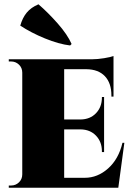

<svg xmlns="http://www.w3.org/2000/svg" viewBox="-20 -877 615 897"><path d="M314.5 -671.4 307.6 -664.6Q254.9 -670.9 189.9 -697.5Q125 -724.1 74.7 -757.3Q85 -793.9 105 -818.1Q125 -842.3 159.7 -856.9Q203.1 -819.8 249.3 -767.6Q295.4 -715.3 314.5 -671.4ZM561 -210 532.7 0H21V-10.3H31.7Q53.2 -10.3 68.6 -25.1Q84 -40 84 -62.5V-537.6Q84 -560.1 68.6 -575Q53.2 -589.8 31.7 -589.8H21V-600.1H410.6Q435.5 -600.1 466.8 -605.2Q498 -610.4 510.3 -615.2V-425.8H500.5V-431.2Q500.5 -488.8 470 -521Q439.5 -553.2 382.8 -553.7H279.8V-318.8H356.4Q400.9 -319.3 428.5 -348.1Q456.1 -377 456.1 -421.4V-423.8H466.3V-166.5H456.1V-169.9Q456.1 -214.4 428.5 -243.2Q400.9 -272 356.4 -272.5H279.8V-46.4H376.5Q436 -46.4 485.1 -90.1Q534.2 -133.8 552.2 -210Z"/></svg>

Font: Cinzel Black
Style: Regular
Weight: 900
Designer: Natanael Gama
Version: Version 1.001;PS 001.001;hotconv 1.0.56;makeotf.lib2.0.21325